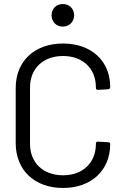

<svg xmlns="http://www.w3.org/2000/svg" viewBox="-20 -924 609 953"><path d="M292 -792C324 -792 348 -816 348 -848C348 -881 324 -904 292 -904C259 -904 236 -881 236 -848C236 -816 259 -792 292 -792ZM293 9C433 9 527 -78 527 -209C527 -215 523 -218 517 -218L466 -221C460 -221 456 -218 456 -212V-210C456 -116 391 -54 293 -54C194 -54 129 -116 129 -210V-490C129 -584 194 -646 293 -646C391 -646 456 -584 456 -490V-487C456 -481 460 -478 466 -478L517 -481C523 -481 527 -486 527 -492C527 -622 433 -708 293 -708C151 -708 58 -620 58 -488V-213C58 -80 151 9 293 9Z"/></svg>

Font: Elastic
Style: elastic
Weight: 400
Designer: Jeremy Tribby
Foundry: Tribby Type
Version: Version 1.422;hotconv 1.0.109;makeotfexe 2.5.65596